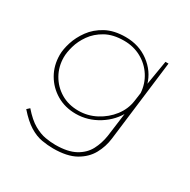

<svg xmlns="http://www.w3.org/2000/svg" viewBox="-132 -511 810 818"><g transform="rotate(30 273.0 -102.0)"><path d="M230 181Q203 181 173.5 176Q144 171 113 152Q82 133 47 93L60 81Q94 120 124 137Q154 154 180.5 158.5Q207 163 230 163Q291 163 327.5 143Q364 123 381.5 90Q399 57 405 17L423 -119L429 -114Q402 -60 350 -27.5Q298 5 239 5Q186 5 144.5 -19.5Q103 -44 79 -85.5Q55 -127 55 -179Q55 -206 66 -241Q77 -276 101 -309Q125 -342 164.5 -363.5Q204 -385 261 -385Q327 -385 376 -348.5Q425 -312 441 -256L438 -246L460 -378H475L426 19Q421 61 400.5 98Q380 135 339 158Q298 181 230 181ZM263 -368Q209 -368 172.5 -347.5Q136 -327 114.5 -296.5Q93 -266 84 -234Q75 -202 75 -179Q75 -133 96.5 -95Q118 -57 155.5 -34.5Q193 -12 242 -12Q288 -12 328.5 -33.5Q369 -55 396 -90Q423 -125 429 -167L435 -210Q432 -254 409 -290Q386 -326 348 -347Q310 -368 263 -368Z"/></g></svg>

Font: Josefin Sans Thin Thin
Style: Italic
Weight: 250
Italic angle: -7°
Version: Version 2.000